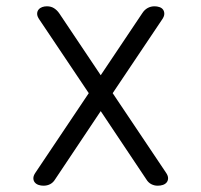

<svg xmlns="http://www.w3.org/2000/svg" viewBox="-20 -580 640 610"><path d="M495 -518 338 -284 507 -32Q514 -22 514 -14Q514 -6 509.5 -0.5Q505 5 497.5 7.5Q490 10 481 10Q470 10 460.5 5Q451 0 445 -10L300 -227L155 -10Q149 0 139.5 5Q130 10 118 10Q110 10 102.5 7.5Q95 5 90.5 -0.5Q86 -6 86 -14Q86 -22 93 -32L262 -284L105 -518Q98 -528 98 -536Q98 -544 102.5 -549.5Q107 -555 114 -557.5Q121 -560 129 -560Q142 -560 151.5 -554Q161 -548 168 -538L300 -341L432 -538Q439 -549 449 -554.5Q459 -560 471 -560Q479 -560 486.5 -557.5Q494 -555 498 -549.5Q502 -544 502 -536Q502 -528 495 -518Z"/></svg>

Font: Maple Mono NL ExtraLight
Style: Regular
Weight: 275
Monospace: yes
Designer: subframe7536
Version: Version 7.000